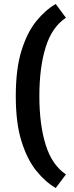

<svg xmlns="http://www.w3.org/2000/svg" viewBox="-20 -817 371 961"><path d="M259 124Q207 94 161.5 37.5Q116 -19 87.5 -110Q59 -201 59 -336Q59 -472 87.5 -563.5Q116 -655 161.5 -711Q207 -767 259 -797L310 -728Q240 -682 208.5 -580.5Q177 -479 177 -336Q177 -194 208.5 -92.5Q240 9 310 56Z"/></svg>

Font: Ruda
Style: Bold
Weight: 700
Designer: Mariela Monsalve and Angelina Sanchez
Foundry: Mariela Monsalve and Angelina Sanchez
Version: Version 2.000